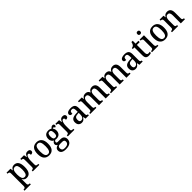

<svg xmlns="http://www.w3.org/2000/svg" viewBox="667 -3174 5825 5825"><g transform="rotate(-45 3579.5 -261.5)"><path d="M15 236V192H24Q42 192 58.5 187Q75 182 85.5 167Q96 152 96 121V-423Q96 -468 75.5 -480Q55 -492 26 -492H15V-536H184L196 -451H200Q220 -493 253.5 -519.5Q287 -546 341 -546Q433 -546 481.5 -479.5Q530 -413 530 -268Q530 -124 481.5 -56.5Q433 11 340 11Q289 11 256 -12.5Q223 -36 203 -74H199Q201 -48 201.5 -17.5Q202 13 202 39V125Q202 154 212.5 168.5Q223 183 239.5 187.5Q256 192 274 192H286V236ZM317 -53Q374 -53 398 -108.5Q422 -164 422 -270Q422 -375 398 -428.5Q374 -482 317 -482Q251 -482 226.5 -427.5Q202 -373 202 -269Q202 -164 226.5 -108.5Q251 -53 317 -53Z M605 0V-44H608Q640 -44 661 -56.5Q682 -69 682 -116V-424Q682 -468 661 -480Q640 -492 610 -492H607V-536H765L782 -435H787Q799 -467 815 -492Q831 -517 855.5 -531.5Q880 -546 920 -546Q970 -546 994 -525Q1018 -504 1018 -469Q1018 -434 994.5 -414.5Q971 -395 922 -395Q922 -436 911.5 -455Q901 -474 874 -474Q851 -474 834.5 -454.5Q818 -435 808 -403.5Q798 -372 793.5 -337Q789 -302 789 -271V-111Q789 -67 810 -55.5Q831 -44 860 -44H886V0Z M1304 10Q1200 10 1140 -59Q1080 -128 1080 -269Q1080 -410 1137.5 -478.5Q1195 -547 1307 -547Q1410 -547 1470 -478.5Q1530 -410 1530 -269Q1530 -128 1472.5 -59Q1415 10 1304 10ZM1306 -44Q1369 -44 1395 -101.5Q1421 -159 1421 -269Q1421 -380 1395 -435.5Q1369 -491 1305 -491Q1241 -491 1215 -435.5Q1189 -380 1189 -269Q1189 -159 1215.5 -101.5Q1242 -44 1306 -44Z M1793 238Q1693 238 1642.5 200.5Q1592 163 1592 95Q1592 38 1627.5 6.5Q1663 -25 1711 -33Q1690 -42 1672 -61.5Q1654 -81 1654 -114Q1654 -145 1672 -167.5Q1690 -190 1722 -210Q1681 -227 1657 -268Q1633 -309 1633 -362Q1633 -448 1678 -497.5Q1723 -547 1816 -547Q1850 -547 1878.5 -537.5Q1907 -528 1925 -515Q1939 -531 1962.5 -550.5Q1986 -570 2018 -570Q2047 -570 2061 -554Q2075 -538 2075 -517Q2075 -495 2062.5 -478.5Q2050 -462 2022 -462Q2022 -478 2014 -489Q2006 -500 1990 -500Q1978 -500 1969 -496.5Q1960 -493 1952 -488Q1970 -467 1981.5 -438.5Q1993 -410 1993 -366Q1993 -290 1949.5 -240.5Q1906 -191 1816 -191Q1805 -191 1789 -192.5Q1773 -194 1764 -196Q1749 -188 1737 -172.5Q1725 -157 1725 -136Q1725 -116 1738 -106.5Q1751 -97 1782 -97H1885Q1971 -97 2009 -55Q2047 -13 2047 51Q2047 138 1985 188Q1923 238 1793 238ZM1814 -241Q1858 -241 1875.5 -271.5Q1893 -302 1893 -365Q1893 -430 1875 -463Q1857 -496 1813 -496Q1769 -496 1750.5 -462Q1732 -428 1732 -364Q1732 -303 1751 -272Q1770 -241 1814 -241ZM1796 187Q1857 187 1893 172Q1929 157 1944 131Q1959 105 1959 71Q1959 30 1936.5 13.5Q1914 -3 1871 -3H1775Q1751 -3 1729.5 4.5Q1708 12 1694 32Q1680 52 1680 90Q1680 133 1706 160Q1732 187 1796 187Z M2109 0V-44H2112Q2144 -44 2165 -56.5Q2186 -69 2186 -116V-424Q2186 -468 2165 -480Q2144 -492 2114 -492H2111V-536H2269L2286 -435H2291Q2303 -467 2319 -492Q2335 -517 2359.5 -531.5Q2384 -546 2424 -546Q2474 -546 2498 -525Q2522 -504 2522 -469Q2522 -434 2498.5 -414.5Q2475 -395 2426 -395Q2426 -436 2415.5 -455Q2405 -474 2378 -474Q2355 -474 2338.5 -454.5Q2322 -435 2312 -403.5Q2302 -372 2297.5 -337Q2293 -302 2293 -271V-111Q2293 -67 2314 -55.5Q2335 -44 2364 -44H2390V0Z M2704 10Q2643 10 2601.5 -29.5Q2560 -69 2560 -151Q2560 -231 2612.5 -269Q2665 -307 2770 -311L2847 -314V-373Q2847 -428 2832.5 -461Q2818 -494 2768 -494Q2721 -494 2706 -464Q2691 -434 2691 -386Q2645 -386 2622 -400.5Q2599 -415 2599 -449Q2599 -483 2622.5 -504.5Q2646 -526 2685.5 -536.5Q2725 -547 2775 -547Q2864 -547 2908.5 -508Q2953 -469 2953 -374V-116Q2953 -74 2966 -59Q2979 -44 3010 -44H3013V0H2871L2855 -82H2847Q2828 -54 2809.5 -33.5Q2791 -13 2766.5 -1.5Q2742 10 2704 10ZM2737 -52Q2787 -52 2817 -90.5Q2847 -129 2847 -191V-271L2794 -268Q2724 -264 2697 -233.5Q2670 -203 2670 -146Q2670 -52 2737 -52Z M3072 0V-44H3083Q3114 -44 3133.5 -56.5Q3153 -69 3153 -116V-425Q3153 -469 3133.5 -480.5Q3114 -492 3083 -492H3080V-536H3242L3255 -457H3260Q3284 -508 3318.5 -527.5Q3353 -547 3402 -547Q3448 -547 3483.5 -526.5Q3519 -506 3536 -455H3542Q3567 -508 3604 -527.5Q3641 -547 3688 -547Q3760 -547 3800.5 -500.5Q3841 -454 3841 -351V-116Q3841 -69 3859.5 -56.5Q3878 -44 3909 -44H3912V0H3735V-342Q3735 -407 3715.5 -442.5Q3696 -478 3647 -478Q3611 -478 3590 -457.5Q3569 -437 3560 -403.5Q3551 -370 3551 -331V-116Q3551 -69 3569.5 -56.5Q3588 -44 3619 -44H3622V0H3446V-342Q3446 -407 3426 -442.5Q3406 -478 3358 -478Q3321 -478 3299.5 -455.5Q3278 -433 3268.5 -396.5Q3259 -360 3259 -318V-111Q3259 -67 3279.5 -55.5Q3300 -44 3331 -44H3334V0Z M3960 0V-44H3971Q4002 -44 4021.5 -56.5Q4041 -69 4041 -116V-425Q4041 -469 4021.5 -480.5Q4002 -492 3971 -492H3968V-536H4130L4143 -457H4148Q4172 -508 4206.5 -527.5Q4241 -547 4290 -547Q4336 -547 4371.5 -526.5Q4407 -506 4424 -455H4430Q4455 -508 4492 -527.5Q4529 -547 4576 -547Q4648 -547 4688.5 -500.5Q4729 -454 4729 -351V-116Q4729 -69 4747.5 -56.5Q4766 -44 4797 -44H4800V0H4623V-342Q4623 -407 4603.5 -442.5Q4584 -478 4535 -478Q4499 -478 4478 -457.5Q4457 -437 4448 -403.5Q4439 -370 4439 -331V-116Q4439 -69 4457.5 -56.5Q4476 -44 4507 -44H4510V0H4334V-342Q4334 -407 4314 -442.5Q4294 -478 4246 -478Q4209 -478 4187.5 -455.5Q4166 -433 4156.5 -396.5Q4147 -360 4147 -318V-111Q4147 -67 4167.5 -55.5Q4188 -44 4219 -44H4222V0Z M5013 10Q4952 10 4910.5 -29.5Q4869 -69 4869 -151Q4869 -231 4921.5 -269Q4974 -307 5079 -311L5156 -314V-373Q5156 -428 5141.5 -461Q5127 -494 5077 -494Q5030 -494 5015 -464Q5000 -434 5000 -386Q4954 -386 4931 -400.5Q4908 -415 4908 -449Q4908 -483 4931.5 -504.5Q4955 -526 4994.5 -536.5Q5034 -547 5084 -547Q5173 -547 5217.5 -508Q5262 -469 5262 -374V-116Q5262 -74 5275 -59Q5288 -44 5319 -44H5322V0H5180L5164 -82H5156Q5137 -54 5118.5 -33.5Q5100 -13 5075.5 -1.5Q5051 10 5013 10ZM5046 -52Q5096 -52 5126 -90.5Q5156 -129 5156 -191V-271L5103 -268Q5033 -264 5006 -233.5Q4979 -203 4979 -146Q4979 -52 5046 -52Z M5583 10Q5514 10 5480 -24.5Q5446 -59 5446 -146V-480H5376V-520Q5425 -523 5455 -556Q5470 -573 5480 -597Q5490 -621 5497 -659H5552V-536H5673V-480H5552V-147Q5552 -96 5569 -73Q5586 -50 5618 -50Q5636 -50 5651 -52Q5666 -54 5681 -58V-8Q5668 -2 5641 4Q5614 10 5583 10Z M5854 -635Q5828 -635 5810.5 -649.5Q5793 -664 5793 -698Q5793 -733 5810.5 -747Q5828 -761 5854 -761Q5880 -761 5898.5 -747Q5917 -733 5917 -698Q5917 -664 5898.5 -649.5Q5880 -635 5854 -635ZM5721 0V-44H5733Q5764 -44 5785 -56.5Q5806 -69 5806 -113V-423Q5806 -466 5785.5 -479Q5765 -492 5735 -492H5727V-536H5911V-117Q5911 -71 5932 -57.5Q5953 -44 5984 -44H5995V0Z M6281 10Q6177 10 6117 -59Q6057 -128 6057 -269Q6057 -410 6114.5 -478.5Q6172 -547 6284 -547Q6387 -547 6447 -478.5Q6507 -410 6507 -269Q6507 -128 6449.5 -59Q6392 10 6281 10ZM6283 -44Q6346 -44 6372 -101.5Q6398 -159 6398 -269Q6398 -380 6372 -435.5Q6346 -491 6282 -491Q6218 -491 6192 -435.5Q6166 -380 6166 -269Q6166 -159 6192.5 -101.5Q6219 -44 6283 -44Z M6578 0V-44H6585Q6617 -44 6638 -56.5Q6659 -69 6659 -116V-424Q6659 -468 6638.5 -480Q6618 -492 6588 -492H6583V-536H6749L6761 -457H6765Q6791 -508 6825.5 -527.5Q6860 -547 6909 -547Q6982 -547 7022.5 -500.5Q7063 -454 7063 -351V-116Q7063 -69 7081 -56.5Q7099 -44 7130 -44H7134V0H6957V-342Q6957 -406 6937 -442Q6917 -478 6867 -478Q6828 -478 6805.5 -455.5Q6783 -433 6773.5 -396.5Q6764 -360 6764 -318V-111Q6764 -67 6784 -55.5Q6804 -44 6835 -44H6840V0Z"/></g></svg>

Font: Noto Serif Khmer SemiCondensed Medium
Style: Regular
Weight: 500
Width: 4
Designer: Danh Hong and the Monotype Design Team
Foundry: Monotype Imaging Inc.
Version: Version 2.004; ttfautohint (v1.8.4.7-5d5b)